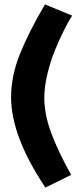

<svg xmlns="http://www.w3.org/2000/svg" viewBox="-20 -784 365 863"><path d="M182.1 -764.2 304.2 -713.9Q287.6 -688 268.6 -650.1Q249.5 -612.3 228.3 -561.3Q207 -510.3 193.1 -451.9Q179.2 -393.6 179.2 -344.2Q179.2 -269.5 210.2 -186.3Q241.2 -103 299.8 2L184.1 59.1Q29.8 -171.4 29.8 -347.2Q29.8 -440.9 68.8 -539.3Q107.9 -637.7 182.1 -764.2Z"/></svg>

Font: Rawline ExtraBold
Style: Regular
Weight: 800
Designer: Matt McInerney, Pablo Impallari, Rodrigo Fuenzalida
Foundry: Matt McInerney, Pablo Impallari, Rodrigo Fuenzalida
Version: Version 4.020;PS 004.020;hotconv 1.0.88;makeotf.lib2.5.64775